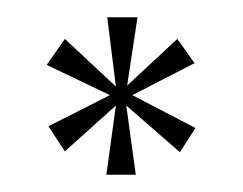

<svg xmlns="http://www.w3.org/2000/svg" viewBox="-20 -719 281 222"><path d="M34 -644 55 -674 114 -619 104 -699H139L127 -620L185 -674L205 -646L133 -609L206 -571L188 -543L126 -597L137 -517H103L114 -597L55 -544L36 -573L107 -609Z"/></svg>

Font: Moniqa Paragraph
Style: Regular
Weight: 400
Designer: Rajesh Rajput
Foundry: Rajesh Rajput
Version: Version 1.000